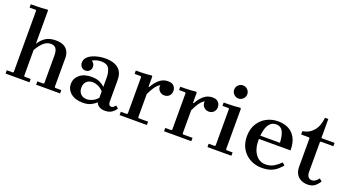

<svg xmlns="http://www.w3.org/2000/svg" viewBox="-52 -1314 3458 1900"><g transform="rotate(20 1677.0 -363.5)"><path d="M531 -42 538 -35H602V0H350V-35H414L421 -42V-334Q421 -382 404.5 -406Q388 -430 349 -430Q313 -430 279.5 -404Q246 -378 209 -314V-42L216 -35H280V0H28V-35H92L99 -42V-688L92 -695H28V-730Q54 -730 84.5 -730.5Q115 -731 145.5 -732.5Q176 -734 202 -737L209 -730V-379Q235 -423 276.5 -451Q318 -479 385 -479Q438 -479 470 -461.5Q502 -444 516.5 -414.5Q531 -385 531 -349Z M1077 10Q1043 10 1018.5 -3Q994 -16 982 -45V-302Q982 -364 960.5 -400.5Q939 -437 880 -437Q854 -437 831 -431.5Q808 -426 786 -412Q802 -403 810 -388.5Q818 -374 818 -357Q818 -331 801 -314.5Q784 -298 759 -298Q734 -298 717 -315.5Q700 -333 700 -362Q700 -391 718.5 -413Q737 -435 767.5 -449.5Q798 -464 835 -471.5Q872 -479 907 -479Q956 -479 998 -465Q1040 -451 1066 -416Q1092 -381 1092 -317V-89Q1092 -75 1098.5 -62Q1105 -49 1123 -49Q1136 -49 1146 -57.5Q1156 -66 1165 -77L1192 -54Q1180 -37 1165 -22.5Q1150 -8 1129 1Q1108 10 1077 10ZM842 10Q763 10 716.5 -28.5Q670 -67 670 -126Q670 -184 716 -222.5Q762 -261 842 -261Q894 -261 928 -244.5Q962 -228 982 -206V-160Q955 -189 925.5 -202Q896 -215 869 -215Q827 -215 803.5 -190.5Q780 -166 780 -126Q780 -86 803.5 -61Q827 -36 869 -36Q896 -36 925.5 -49Q955 -62 982 -92V-45Q962 -24 928 -7Q894 10 842 10Z M1410 -362Q1435 -410 1475 -445Q1515 -480 1569 -479Q1597 -479 1614.5 -468.5Q1632 -458 1640 -441Q1648 -424 1648 -405Q1648 -375 1628.5 -354.5Q1609 -334 1577 -334Q1547 -334 1526 -354.5Q1505 -375 1505 -405Q1505 -419 1512.5 -434Q1520 -449 1527 -456L1526 -425Q1507 -419 1489.5 -405.5Q1472 -392 1453 -365Q1434 -338 1410 -287ZM1410 -42 1417 -35H1516V0H1229V-35H1292L1300 -42V-427L1292 -434H1229V-469Q1255 -469 1283.5 -469.5Q1312 -470 1340.5 -472Q1369 -474 1395 -477L1402 -469V-362H1410Z M1878 -362Q1903 -410 1943 -445Q1983 -480 2037 -479Q2065 -479 2082.5 -468.5Q2100 -458 2108 -441Q2116 -424 2116 -405Q2116 -375 2096.5 -354.5Q2077 -334 2045 -334Q2015 -334 1994 -354.5Q1973 -375 1973 -405Q1973 -419 1980.5 -434Q1988 -449 1995 -456L1994 -425Q1975 -419 1957.5 -405.5Q1940 -392 1921 -365Q1902 -338 1878 -287ZM1878 -42 1885 -35H1984V0H1697V-35H1760L1768 -42V-427L1760 -434H1697V-469Q1723 -469 1751.5 -469.5Q1780 -470 1808.5 -472Q1837 -474 1863 -477L1870 -469V-362H1878Z M2154 0V-35H2218L2225 -42V-427L2218 -434H2154V-469Q2180 -469 2210.5 -469.5Q2241 -470 2271.5 -472Q2302 -474 2328 -477L2335 -469V-42L2342 -35H2406V0ZM2277 -556Q2249 -556 2228.5 -576.5Q2208 -597 2208 -625Q2208 -654 2228.5 -674Q2249 -694 2277 -694Q2305 -694 2325.5 -674Q2346 -654 2346 -625Q2346 -597 2325.5 -576.5Q2305 -556 2277 -556Z M2750 -35Q2802 -35 2840.5 -59Q2879 -83 2906 -112L2933 -89Q2912 -64 2885 -41Q2858 -18 2820 -4Q2782 10 2726 10Q2661 10 2606 -19Q2551 -48 2517.5 -103Q2484 -158 2484 -235Q2484 -311 2517.5 -366Q2551 -421 2606 -450Q2661 -479 2726 -479Q2789 -479 2836.5 -454.5Q2884 -430 2911 -379.5Q2938 -329 2938 -250H2585V-285H2814Q2810 -364 2788 -404Q2766 -444 2718 -444Q2679 -444 2654 -418Q2629 -392 2617 -344.5Q2605 -297 2605 -235Q2605 -173 2623.5 -128.5Q2642 -84 2674.5 -59.5Q2707 -35 2750 -35Z M3305 -89 3332 -66Q3312 -33 3284 -11.5Q3256 10 3209 10Q3175 10 3143.5 -4Q3112 -18 3092.5 -49Q3073 -80 3073 -128V-427L3065 -434H2983V-469Q3050 -478 3094.5 -528.5Q3139 -579 3148 -670H3183V-469H3322V-434H3189L3183 -427V-113Q3183 -80 3197 -62Q3211 -44 3236 -44Q3254 -44 3271 -55Q3288 -66 3305 -89Z"/></g></svg>

Font: Brygada 1918 SemiBold
Style: Regular
Weight: 600
Designer: Mateusz Machalski | Borys Kosmynka | Przemek Hoffer
Foundry: NIEPODLEGLA 2018
Version: Version 3.006